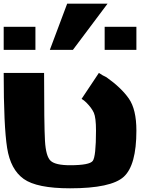

<svg xmlns="http://www.w3.org/2000/svg" viewBox="-20 -1020 884 1040"><path d="M359.4 0Q179.7 0 108.4 -50.8Q37.1 -101.6 18.6 -218.8Q0 -335.9 0 -625H218.8Q218.8 -343.8 223.6 -257.8Q228.5 -171.9 254.9 -148.4Q281.2 -125 359.4 -125Q464.8 -125 482.4 -148.4Q500 -171.9 500 -312.5Q500 -382.8 488.3 -409.2Q476.6 -435.5 447.3 -464.8Q435.5 -476.6 421.9 -484.4L515.6 -625Q535.2 -611.3 556.6 -601.6Q636.7 -544.9 677.7 -486.3Q718.8 -427.7 718.8 -312.5Q718.8 -125 650.4 -62.5Q582 0 359.4 0ZM718.8 -875V-750H546.9V-875ZM171.9 -875V-750H0V-875ZM375 -750H250L343.8 -1000H562.5Z"/></svg>

Font: CraftyPE
Style: Regular
Weight: 400
Designer: Erek Butcher
Foundry: Haunted Coop
Version: Version 0.018;April 4, 2024;FontCreator 15.0.0.2962 64-bit